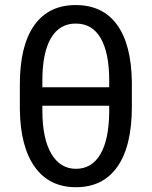

<svg xmlns="http://www.w3.org/2000/svg" viewBox="-20 -741 609 770"><path d="M508.8 -312.5Q508.8 -155.8 451.2 -73Q393.6 9.8 284.7 9.8Q177.7 9.8 119.6 -71.3Q61.5 -152.3 59.6 -302.7V-402.8Q59.6 -557.6 117.2 -639.2Q174.8 -720.7 283.7 -720.7Q392.1 -720.7 449.5 -641.6Q506.8 -562.5 508.8 -412.6ZM149.9 -391.1H418V-418Q418 -528.8 384 -587.6Q350.1 -646.5 283.7 -646.5Q218.3 -646.5 184.1 -587.6Q149.9 -528.8 149.9 -418ZM418 -316.9H149.9V-297.9Q149.9 -186 185.5 -125Q221.2 -64 284.7 -64Q348.1 -64 382.6 -122.6Q417 -181.2 418 -292Z"/></svg>

Font: SteelSelectRoboto
Style: Roboto-Regular
Weight: 400
Designer: Google
Version: Version 2.137; 2017